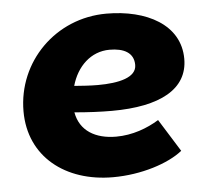

<svg xmlns="http://www.w3.org/2000/svg" viewBox="-44 -578 701 641"><g transform="rotate(-5 306.0 -258.0)"><path d="M310 15C405 15 497 -15 544 -53L476 -162C437 -138 387 -119 332 -119C263 -119 211 -149 200 -212C245 -208 287 -206 325 -206C488 -206 581 -257 581 -358C581 -473 469 -531 335 -531C164 -531 31 -396 31 -230C31 -78 150 15 310 15ZM207 -300C225 -364 272 -410 335 -410C383 -410 416 -393 416 -352C416 -310 357 -296 286 -296C260 -296 233 -298 207 -300Z"/></g></svg>

Font: Fixel Display ExtraBold
Style: Italic
Weight: 800
Italic angle: -10°
Designer: AlfaBravo + MacPaw
Foundry: Kyrylo Tkachov, Marchela Mozhyna, Serhii Makarenko, Maria Weinstein, Zakhar Kryvoshyya
Version: Version 1.210;Glyphs 3.2 (3217)